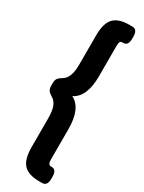

<svg xmlns="http://www.w3.org/2000/svg" viewBox="-237 -796 722 963"><g transform="rotate(30 123.5 -315.0)"><path d="M196 138Q133 138 105 108.5Q77 79 77 8V-156Q77 -201 67.5 -225.5Q58 -250 37 -262Q23 -270 15.5 -280Q8 -290 8 -309V-321Q8 -341 15.5 -350.5Q23 -360 37 -368Q58 -380 67.5 -404.5Q77 -429 77 -474V-638Q77 -709 105 -738.5Q133 -768 196 -768H212Q242 -768 242 -728V-714Q242 -674 214 -674H209Q199 -674 195.5 -667Q192 -660 192 -643V-468Q192 -348 126 -315Q192 -282 192 -162V13Q192 44 208 44H214Q242 44 242 84V98Q242 138 212 138Z"/></g></svg>

Font: Asap Semi Condensed
Style: Bold
Weight: 700
Width: 4
Designer: Pablo Cosgaya
Foundry: Omnibus-Type
Version: Version 3.001; ttfautohint (v1.8.4.7-5d5b)